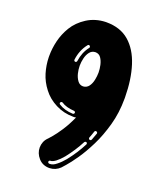

<svg xmlns="http://www.w3.org/2000/svg" viewBox="-154 -937 864 1037"><g transform="rotate(20 278.5 -419.0)"><path d="M255.9 4H255.4Q216.3 4 192.6 -23Q168.8 -50 168.8 -83.2Q168.8 -99.5 175.2 -115.6Q181.7 -131.7 196 -145Q196 -145 213.1 -164.6Q230.2 -184.2 253.2 -219.1Q276.2 -254 298 -302Q292.6 -300.5 285.1 -300.5H281.7Q227.2 -300.5 180.7 -324.3Q134.2 -348 105 -386.6Q75.2 -424.8 62.1 -468.6Q49 -512.4 48 -557.4V-565.3Q48 -608.9 58.7 -652.7Q69.3 -696.5 93.6 -737.1Q119.8 -780.2 166.3 -809.9Q212.9 -839.6 272.3 -841.6H277.2Q356.9 -841.6 407.7 -797.8Q458.4 -754 483.4 -676Q508.4 -598 509.4 -495V-487.1Q509.4 -405.9 489.6 -334.7Q469.8 -263.4 441.3 -206.2Q412.9 -149 384.2 -107.4Q355.4 -65.8 335.6 -43.6Q315.8 -21.3 315.8 -21.3Q290.6 3 255.9 4ZM191.6 -583.2Q194.6 -583.2 197 -585.4Q199.5 -587.6 200 -590.6Q207.4 -643.1 235.6 -678.7Q238.1 -681.2 238.1 -684.7Q238.1 -688.1 235.1 -691.1Q233.2 -693.6 229.2 -693.6Q225.7 -693.6 222.8 -690.1Q190.1 -649 183.2 -593.1V-591.6Q183.2 -588.1 185.6 -585.6Q188.1 -583.2 191.6 -583.2ZM274.8 -314.9Q278.7 -315.3 280.9 -318.1Q283.2 -320.8 283.2 -323.8Q283.2 -327.2 280.9 -329.5Q278.7 -331.7 274.8 -332.2Q254 -333.2 234.4 -338.6Q214.9 -344.1 202.5 -353Q200 -354 197.5 -354Q193.6 -354 190.6 -350.5Q188.6 -348 188.6 -346Q188.6 -341.1 193.1 -338.1Q226.2 -316.8 274.3 -314.9ZM276.2 -472.8Q296.5 -474.3 308.2 -490.1Q319.8 -505.9 324.5 -528.5Q329.2 -551 329.2 -569.8V-572.3Q329.2 -591.6 324.3 -614.1Q319.3 -636.6 307.9 -653Q296.5 -669.3 275.7 -669.3H275.2Q255.4 -668.3 243.3 -652.7Q231.2 -637.1 226 -614.9Q220.8 -592.6 220.8 -572.8V-570.8Q220.8 -550.5 226.2 -528.2Q231.7 -505.9 243.8 -489.4Q255.9 -472.8 275.7 -472.8ZM249.5 -17.8Q268.8 -17.8 287.6 -33.7Q308.4 -49.5 328.7 -74.3Q371.3 -127.7 400 -184.2L401 -188.1Q401 -193.1 396.5 -196L393.1 -196.5Q387.6 -196.5 384.7 -191.6Q356.4 -137.1 315.3 -85.1Q296 -61.9 277.2 -47.5Q259.4 -35.1 250 -35.1H248Q244.6 -35.1 242.1 -32.9Q239.6 -30.7 238.6 -27.2Q238.6 -23.8 240.8 -21Q243.1 -18.3 247 -18.3Q247.5 -17.8 248.3 -17.8Q249 -17.8 249.5 -17.8ZM411.4 -213.4Q416.3 -213.4 418.8 -219.3Q426.2 -238.6 433.2 -258.4L433.7 -260.4Q433.7 -266.3 427.2 -269.3L424.8 -269.8Q418.8 -269.8 416.3 -263.4Q410.4 -244.6 402.5 -225.2L402 -222.3Q402 -218.8 404.2 -216.1Q406.4 -213.4 410.4 -213.4Z"/></g></svg>

Font: AKL FREE 002
Style: Regular
Weight: 400
Designer: AKL
Foundry: AKL
Version: Version 1.00;August 17, 2024;FontCreator 13.0.0.2675 64-bit